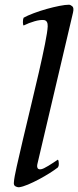

<svg xmlns="http://www.w3.org/2000/svg" viewBox="-20 -780 331 813"><path d="M138 -84Q136 -76 138.5 -69.5Q141 -63 150 -63Q157 -63 166 -67.5Q175 -72 185 -78Q195 -84 205.5 -91Q216 -98 225 -104Q229 -100 229 -88Q229 -80 228 -77Q227 -74 225 -71Q211 -60 189.5 -46.5Q168 -33 144.5 -20.5Q121 -8 98.5 1.5Q76 11 60 13Q52 13 44.5 8.5Q37 4 39 -10Q40 -27 51 -76Q62 -125 77.5 -191Q93 -257 111 -331.5Q129 -406 144.5 -473.5Q160 -541 170.5 -593.5Q181 -646 182 -668Q183 -692 167 -695Q151 -697 126.5 -690Q102 -683 80 -672Q77 -675 77 -686Q77 -699 80 -705Q96 -714 122.5 -724Q149 -734 177.5 -742Q206 -750 231.5 -755Q257 -760 272 -760Q278 -760 286 -753.5Q294 -747 289 -726Z"/></svg>

Font: Lusitana
Style: Italic
Weight: 400
Italic angle: -12°
Designer: Ana Paula Megda
Foundry: Ana Paula Megda
Version: Version 1.000; ttfautohint (v1.1) -l 8 -r 50 -G 200 -x 14 -D